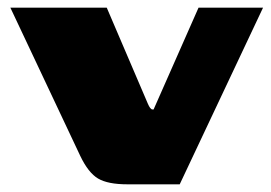

<svg xmlns="http://www.w3.org/2000/svg" viewBox="-20 -480 705 500"><path d="M312 0Q261 0 235.5 -15Q210 -30 189 -74L7 -460H258L365 -210Q368 -203 371 -199Q374 -195 377 -195H380L497 -460H665L448 0Z"/></svg>

Font: Genos Black
Style: Regular
Weight: 900
Designer: Robert E. Leuschke
Foundry: Robert E. Leuschke
Version: Version 1.010